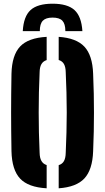

<svg xmlns="http://www.w3.org/2000/svg" viewBox="-20 -1008 568 1037"><path d="M264 -988Q344.5 -988 382.2 -953.8Q420 -919.5 425 -840H333Q333 -879 317 -896Q301 -913 264 -913Q227.5 -913 211.2 -896Q195 -879 195 -840H103Q107.5 -919.5 145.2 -953.8Q183 -988 264 -988ZM232 9Q132.5 3.5 88.5 -43.5Q44.5 -90.5 42 -191Q41 -247.5 40.5 -299Q40 -350.5 40 -400.5Q40 -450.5 40.5 -502.2Q41 -554 42 -610Q44.5 -710 88.5 -756.8Q132.5 -803.5 232 -809V-683.5Q213 -677.5 203.8 -661.8Q194.5 -646 194 -618Q191.5 -563.5 190.2 -509Q189 -454.5 189 -400.5Q189 -346.5 190.2 -292.2Q191.5 -238 194 -183Q194.5 -155 203.8 -138.8Q213 -122.5 232 -116.5ZM297 9V-116Q316.5 -122 325.5 -138.2Q334.5 -154.5 335 -183Q337.5 -238 339 -292.2Q340.5 -346.5 340.5 -400.5Q340.5 -454.5 339 -509Q337.5 -563.5 335 -618Q334.5 -646 325.5 -662Q316.5 -678 297 -684V-809Q392.5 -802.5 436 -755.8Q479.5 -709 483 -610Q485.5 -553.5 486.5 -501.8Q487.5 -450 487.5 -399.8Q487.5 -349.5 486.5 -298.2Q485.5 -247 483 -191Q479.5 -91.5 436 -44.5Q392.5 2.5 297 9Z"/></svg>

Font: Big Shoulders Stencil Text Thin Black
Style: Regular
Weight: 900
Version: Version 2.001